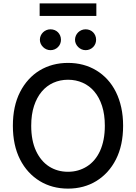

<svg xmlns="http://www.w3.org/2000/svg" viewBox="-20 -1111 808 1141"><path d="M99.1 -563.9Q120.4 -605.8 149.9 -638.1Q179.3 -670.5 215.7 -692.5Q252.1 -714.5 294.6 -725.9Q337 -737.2 384.2 -737.2Q478.7 -737.2 552.6 -692.5Q589.5 -670.1 619 -637.8Q648.4 -605.5 669 -563.9Q689.6 -522.4 700.6 -472.1Q711.6 -421.9 711.6 -363.6Q711.6 -247.5 669 -163.7Q647.7 -121.8 618.1 -89.5Q588.4 -57.2 552.2 -35Q516 -12.8 473.5 -1.4Q431.1 9.9 384.2 9.9Q337.4 9.9 294.9 -1.4Q252.5 -12.8 216.1 -35Q179.7 -57.2 150 -89.5Q120.4 -121.8 99.1 -163.7Q56.5 -247.5 56.5 -363.6Q56.5 -480.5 99.1 -563.9ZM165.5 -363.6Q165.5 -275.6 194.2 -214.1Q223 -152.7 272.2 -121.4Q321.4 -90.2 384.2 -90.2Q415.5 -90.2 443.5 -98.2Q471.6 -106.2 496.4 -121.8Q521.3 -137.4 541 -160.7Q560.7 -183.9 574.6 -214.3Q588.4 -244.7 595.7 -282.1Q603 -319.6 603 -363.6Q603 -430.4 586.5 -481.4Q570 -532.3 540.7 -566.9Q511.4 -601.6 471.2 -619.3Q431.1 -637.1 384.2 -637.1Q337.4 -637.1 297.4 -619.3Q257.5 -601.6 228.2 -566.9Q198.9 -532.3 182.2 -481.4Q165.5 -430.4 165.5 -363.6ZM215.6 -1090.9H552.6V-1016.3H215.6ZM425.8 -874.6Q425.8 -887.4 430.8 -898.8Q435.7 -910.2 444.4 -918.7Q453.1 -927.2 464.5 -932Q475.9 -936.8 488.6 -936.8Q502.1 -936.8 513.5 -932.2Q524.9 -927.6 533.2 -919.2Q541.5 -910.9 546.3 -899.5Q551.1 -888.1 551.1 -874.6Q551.1 -861.5 546.3 -850.3Q541.5 -839.1 533 -830.8Q524.5 -822.4 513.1 -817.6Q501.8 -812.9 488.6 -812.9Q476.2 -812.9 464.8 -817.8Q453.5 -822.8 444.8 -831.3Q436.1 -839.8 430.9 -851Q425.8 -862.2 425.8 -874.6ZM217 -874.6Q217 -887.4 221.9 -898.8Q226.9 -910.2 235.6 -918.7Q244.3 -927.2 255.7 -932Q267 -936.8 279.8 -936.8Q293.3 -936.8 304.7 -932.2Q316.1 -927.6 324.4 -919.2Q332.7 -910.9 337.5 -899.5Q342.3 -888.1 342.3 -874.6Q342.3 -861.5 337.5 -850.3Q332.7 -839.1 324.2 -830.8Q315.7 -822.4 304.3 -817.6Q293 -812.9 279.8 -812.9Q267.4 -812.9 256 -817.8Q244.7 -822.8 236 -831.3Q227.3 -839.8 222.1 -851Q217 -862.2 217 -874.6Z"/></svg>

Font: Inter P Medium
Style: Regular
Weight: 500
Designer: Rasmus Andersson
Foundry: rsms
Version: Version 3.018;git-588b23468